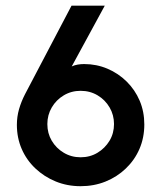

<svg xmlns="http://www.w3.org/2000/svg" viewBox="-20 -645 561 678"><path d="M264.6 12.5Q217.4 12.5 176.7 -4.2Q136.1 -20.8 104.9 -50.3Q73.6 -79.9 56.6 -119.1Q39.6 -158.3 39.6 -204.2Q39.6 -232.6 47.2 -259.4Q54.9 -286.1 68.1 -311.8L232.6 -625H350L233.3 -410.4Q243.8 -415.3 254.9 -417Q266 -418.8 277.1 -418.8Q320.8 -418.8 359.4 -402.4Q397.9 -386.1 427.4 -356.9Q456.9 -327.8 473.3 -289.2Q489.6 -250.7 489.6 -205.6Q489.6 -159 472.6 -119.4Q455.6 -79.9 424.3 -50Q393.1 -20.1 352.4 -3.8Q311.8 12.5 264.6 12.5ZM264.6 -89.6Q297.9 -89.6 324.3 -105.6Q350.7 -121.5 366.7 -147.9Q382.6 -174.3 382.6 -206.9Q382.6 -238.9 367 -265.6Q351.4 -292.4 324.7 -308.3Q297.9 -324.3 264.6 -324.3Q231.9 -324.3 205.2 -308.3Q178.5 -292.4 162.8 -265.6Q147.2 -238.9 147.2 -206.9Q147.2 -174.3 162.8 -147.9Q178.5 -121.5 205.2 -105.6Q231.9 -89.6 264.6 -89.6Z"/></svg>

Font: Afacad Flux SemiBold
Style: Regular
Weight: 600
Designer: Kristian Moeller
Foundry: Dicotype
Version: Version 1.100